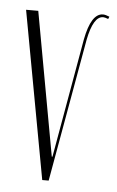

<svg xmlns="http://www.w3.org/2000/svg" viewBox="-43 -533 344 565"><g transform="rotate(5 129.0 -250.5)"><path d="M255 -489Q245 -493 240 -493Q211 -493 197 -422L122 0H103L12 -495H48L125 -71H127L189 -423Q204 -501 239 -501Q246 -501 258 -496Z"/></g></svg>

Font: Moniqa ExtLt Narrow Display
Style: Regular
Weight: 200
Width: 4
Designer: Rajesh Rajput
Foundry: Rajesh Rajput
Version: Version 1.000